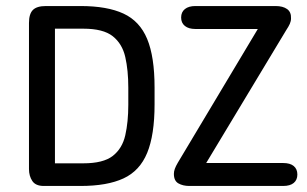

<svg xmlns="http://www.w3.org/2000/svg" viewBox="-20 -616 1016 636"><path d="M76 -56Q76 -33 87 -16.5Q98 0 125 0H247Q335 0 389 -25Q443 -50 467.5 -109.5Q492 -169 492 -270V-326Q492 -428 467.5 -487Q443 -546 389 -571Q335 -596 247 -596H132Q102 -596 89 -583Q76 -570 76 -540ZM162 -75V-521H256Q322 -521 353.5 -496Q385 -471 395 -427Q405 -383 405 -326V-269Q405 -212 395 -168Q385 -124 353.5 -99.5Q322 -75 256 -75ZM834 -520 569 -77Q562 -65 559 -56.5Q556 -48 556 -40Q556 -17 571 -8.5Q586 0 607 0H918Q941 0 953 -10Q965 -20 965 -38Q965 -56 953 -66Q941 -76 918 -76H663L928 -516Q936 -528 940 -537Q944 -546 944 -555Q945 -576 931 -586Q917 -596 893 -596H627Q605 -596 592.5 -586Q580 -576 580 -558Q580 -540 592.5 -530Q605 -520 627 -520Z"/></svg>

Font: Beiruti Medium
Style: Regular
Weight: 500
Designer: Arlette Boutros
Foundry: Boutros
Version: Version 1.41